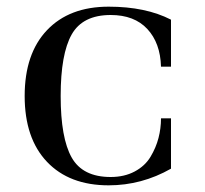

<svg xmlns="http://www.w3.org/2000/svg" viewBox="-20 -544 614 576"><path d="M493 -189V-38Q405 12 306 12Q188 12 121 -58.5Q54 -129 54 -256Q54 -383 121 -453.5Q188 -524 306 -524Q417 -524 493 -485V-344H463Q461 -415 422 -457Q383 -499 312 -499Q228 -499 195 -440.5Q162 -382 162 -256Q162 -130 195 -71.5Q228 -13 312 -13Q353 -13 384 -29.5Q415 -46 431.5 -73.5Q448 -101 455.5 -130Q463 -159 463 -189Z"/></svg>

Font: Justus
Style: Versalitas
Weight: 400
Version: Version 001.001